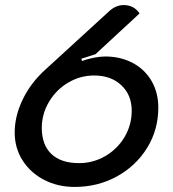

<svg xmlns="http://www.w3.org/2000/svg" viewBox="-20 -729 684 758"><path d="M38 -206Q38 -271 70 -337Q102 -403 160 -455L408 -682Q436 -709 468 -709Q509 -709 531 -676L357 -515Q312 -501 301 -497L304 -488Q324 -496 350 -501Q376 -506 395 -506Q456 -506 504 -480.5Q552 -455 578.5 -409Q605 -363 605 -304Q605 -217 561 -145.5Q517 -74 441.5 -32.5Q366 9 275 9Q208 9 154 -19Q100 -47 69 -96Q38 -145 38 -206ZM500 -292Q500 -354 459 -392.5Q418 -431 352 -431Q297 -431 249.5 -403Q202 -375 173.5 -327Q145 -279 145 -224Q145 -157 183 -121Q221 -85 292 -85Q348 -85 396 -113Q444 -141 472 -188.5Q500 -236 500 -292Z"/></svg>

Font: K2D Medium
Style: Italic
Weight: 500
Italic angle: -10°
Designer: Katatrad Aksorn Co.,Ltd.
Foundry: Cadson Demak Co.,Ltd.
Version: Version 1.000; ttfautohint (v1.6)